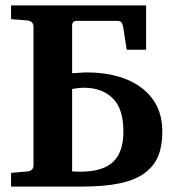

<svg xmlns="http://www.w3.org/2000/svg" viewBox="-20 -691 658 711"><path d="M581.1 -204.1Q581.1 -151.4 566.4 -114.5Q551.8 -77.6 517.3 -51.3Q482.9 -24.9 425 -12.5Q367.2 0 282.2 0H21V-50.8L82 -56.2Q91.8 -57.1 97.9 -62.7Q104 -68.4 104 -78.1V-592.8Q104 -602.5 97.7 -608.4Q91.3 -614.3 82 -615.2L21 -620.1V-670.9H521V-506.8H449.2L436 -591.8Q433.6 -604 428.7 -608.9Q423.8 -613.8 414.1 -613.8H262.2Q255.4 -613.8 251.2 -608.9Q247.1 -604 247.1 -599.1V-419.9Q295.4 -422.9 298.8 -422.9Q429.7 -422.9 505.4 -364.7Q581.1 -306.6 581.1 -204.1ZM437 -204.1Q437 -288.6 397.2 -327.4Q357.4 -366.2 290 -366.2Q276.9 -366.2 247.1 -361.8V-56.2Q250.5 -56.2 260.7 -55.7Q271 -55.2 276.9 -55.2Q360.8 -55.2 398.9 -91.6Q437 -127.9 437 -204.1Z"/></svg>

Font: Veleka
Style: Bold
Weight: 700
Designer: Stefan Peev, Context Ltd, 2016; SIL International, 1997-2014.
Foundry: Stefan Peev, Context Ltd, 2016
Version: Version 1.000